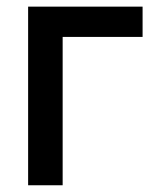

<svg xmlns="http://www.w3.org/2000/svg" viewBox="-20 -550 477 570"><path d="M403.3 -440.4H166V0H63.5V-530.3H403.3Z"/></svg>

Font: Pretendard JP Medium
Style: Regular
Weight: 500
Designer: Base glyphs from Inter by Rasmus Andersson; Hangeul glyphs from Noto Sans CJK(Source Han Sans) by Jang Soo-young and Kan
Foundry: Kil Hyung-jin
Version: Version 1.309